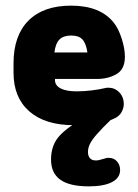

<svg xmlns="http://www.w3.org/2000/svg" viewBox="-20 -433 489 681"><path d="M175 -153H325Q363 -153 393 -170Q423 -187 423 -232Q423 -261 411.5 -296.5Q400 -332 384 -352Q336 -413 232 -413Q134 -413 81 -360Q28 -307 28 -208V-175Q28 -87 84 -38Q140 11 242 11Q295 11 338.5 2Q382 -7 399 -21Q408 -28 413.5 -40Q419 -52 419 -64Q419 -89 403 -105.5Q387 -122 364 -122Q358 -122 350 -120Q334 -116 306 -112.5Q278 -109 252 -109Q215 -109 195 -119.5Q175 -130 175 -149ZM290 -247H173Q177 -279 191 -293Q205 -307 233 -307Q259 -307 272 -293.5Q285 -280 290 -247ZM375 -10H270Q209 25 185 56Q161 87 161 133Q161 181 194 204.5Q227 228 295 228Q348 228 377 213Q406 198 406 170Q406 152 395 139.5Q384 127 367 127Q364 127 361 127Q358 127 356 128Q335 134 330.5 135Q326 136 319 136Q306 136 299 128Q292 120 292 106Q292 92 299 77.5Q306 63 324 42.5Q342 22 375 -10Z"/></svg>

Font: Beiruti Black
Style: Regular
Weight: 900
Designer: Arlette Boutros
Foundry: Boutros
Version: Version 1.41